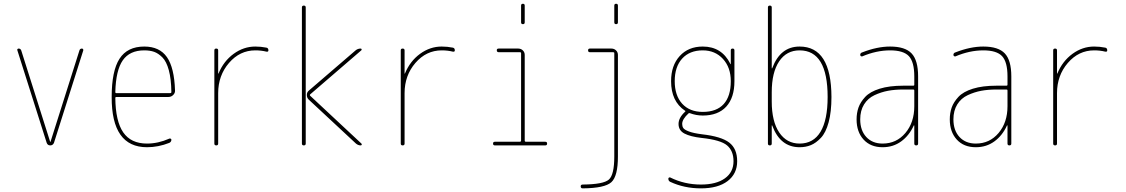

<svg xmlns="http://www.w3.org/2000/svg" viewBox="-20 -780 6040 1030"><path d="M230.5 -13.7 73.2 -509.8Q71.3 -513.7 73.7 -516.6Q76.2 -519.5 80.1 -519.5Q89.8 -519.5 93.8 -509.8L249 -19.5Q249 -18.6 250 -18.6Q251 -18.6 251 -19.5L406.2 -509.8Q409.2 -519.5 419.9 -519.5Q422.9 -519.5 425.3 -516.6Q427.7 -513.7 426.8 -509.8L269.5 -13.7Q263.7 0 249.5 0Q235.4 0 230.5 -13.7Z M753.9 -509.8Q675.8 -509.8 638.7 -456.5Q601.6 -403.3 598.6 -286.1Q598.6 -280.3 604.5 -280.3H892.6Q898.4 -280.3 899.4 -285.2Q898.4 -356.4 885.7 -403.3Q873 -450.2 851.1 -472.2Q829.1 -494.1 806.6 -502Q784.2 -509.8 753.9 -509.8ZM768.6 9.8Q578.1 9.8 579.1 -259.8Q579.1 -399.4 621.1 -464.8Q663.1 -530.3 753.9 -530.3Q835.9 -530.3 875.5 -473.6Q915 -417 918.9 -294.9Q919.9 -281.2 909.2 -270.5Q898.4 -259.8 883.8 -259.8H604.5Q599.6 -259.8 598.6 -255.9Q599.6 -129.9 641.1 -69.8Q682.6 -9.8 768.6 -9.8Q828.1 -9.8 887.7 -36.1Q891.6 -38.1 895.5 -36.1Q899.4 -34.2 899.4 -30.3Q899.4 -19.5 888.7 -13.7Q829.1 9.8 768.6 9.8Z M1129.9 -9.8V-509.8Q1129.9 -519.5 1140.1 -519.5Q1150.4 -519.5 1150.4 -509.8V-385.7Q1150.4 -384.8 1151.4 -384.8Q1152.3 -384.8 1152.3 -385.7Q1179.7 -452.1 1233.4 -491.2Q1287.1 -530.3 1349.6 -530.3Q1379.9 -530.3 1409.2 -524.4Q1419.9 -522.5 1419.9 -509.8Q1419.9 -501 1409.2 -502.9Q1381.8 -509.8 1349.6 -509.8Q1266.6 -509.8 1208.5 -442.4Q1150.4 -375 1150.4 -280.3V-9.8Q1150.4 0 1140.1 0Q1129.9 0 1129.9 -9.8Z M1889.6 -9.8 1635.7 -246.1Q1626 -255.9 1626 -270.5Q1626 -285.2 1636.7 -293.9L1887.7 -509.8Q1899.4 -519.5 1915 -519.5Q1918.9 -519.5 1919.9 -515.6Q1920.9 -511.7 1918 -509.8L1643.6 -273.4Q1640.6 -270.5 1643.6 -266.6L1918.9 -9.8Q1921.9 -6.8 1920.4 -3.4Q1918.9 0 1915 0Q1901.4 0 1889.6 -9.8ZM1599.6 -9.8V-740.2Q1599.6 -750 1609.9 -750Q1620.1 -750 1620.1 -740.2V-9.8Q1620.1 0 1609.9 0Q1599.6 0 1599.6 -9.8Z M2129.9 -9.8V-509.8Q2129.9 -519.5 2140.1 -519.5Q2150.4 -519.5 2150.4 -509.8V-385.7Q2150.4 -384.8 2151.4 -384.8Q2152.3 -384.8 2152.3 -385.7Q2179.7 -452.1 2233.4 -491.2Q2287.1 -530.3 2349.6 -530.3Q2379.9 -530.3 2409.2 -524.4Q2419.9 -522.5 2419.9 -509.8Q2419.9 -501 2409.2 -502.9Q2381.8 -509.8 2349.6 -509.8Q2266.6 -509.8 2208.5 -442.4Q2150.4 -375 2150.4 -280.3V-9.8Q2150.4 0 2140.1 0Q2129.9 0 2129.9 -9.8Z M2634.8 0Q2625 0 2625 -9.8Q2625 -19.5 2634.8 -19.5H2769.5Q2774.4 -19.5 2775.4 -25.4V-495.1Q2775.4 -500 2769.5 -500H2655.3Q2645.5 -500 2645 -509.8Q2644.5 -519.5 2655.3 -519.5H2759.8Q2774.4 -519.5 2784.7 -509.8Q2794.9 -500 2794.9 -485.4V-25.4Q2794.9 -20.5 2799.8 -19.5H2905.3Q2915 -19.5 2915 -9.8Q2915 0 2905.3 0ZM2775.4 -660.2V-750Q2775.4 -759.8 2785.2 -759.8Q2794.9 -759.8 2794.9 -750V-660.2Q2794.9 -650.4 2785.2 -650.4Q2775.4 -650.4 2775.4 -660.2Z M3105.5 230.5Q3095.7 230.5 3095.2 220.2Q3094.7 210 3106.4 210Q3217.8 209 3246.6 183.1Q3275.4 157.2 3275.4 59.6V-495.1Q3275.4 -500 3269.5 -500H3144.5Q3134.8 -500 3134.8 -509.8Q3134.8 -519.5 3144.5 -519.5H3259.8Q3274.4 -519.5 3284.7 -509.8Q3294.9 -500 3294.9 -485.4V59.6Q3294.9 165 3259.8 197.3Q3224.6 229.5 3105.5 230.5ZM3275.4 -660.2V-750Q3275.4 -759.8 3285.2 -759.8Q3294.9 -759.8 3294.9 -750V-660.2Q3294.9 -650.4 3285.2 -650.4Q3275.4 -650.4 3275.4 -660.2Z M3750 -179.7Q3824.2 -179.7 3862.3 -221.7Q3900.4 -263.7 3900.4 -344.7Q3900.4 -418 3858.4 -463.9Q3816.4 -509.8 3750 -509.8Q3679.7 -509.8 3639.6 -465.8Q3599.6 -421.9 3599.6 -344.7Q3599.6 -267.6 3639.6 -223.6Q3679.7 -179.7 3750 -179.7ZM3575.2 195.3Q3565.4 190.4 3565.4 178.7Q3565.4 174.8 3568.4 172.9Q3571.3 170.9 3575.2 171.9Q3651.4 210 3740.2 210Q3822.3 210 3868.7 176.8Q3915 143.6 3915 85Q3915 29.3 3880.4 0Q3845.7 -29.3 3744.1 -40Q3683.6 -46.9 3651.9 -63.5Q3620.1 -80.1 3620.1 -115.2Q3620.1 -148.4 3655.3 -180.7Q3659.2 -184.6 3654.3 -186.5Q3580.1 -236.3 3580.1 -344.7Q3580.1 -428.7 3626.5 -479.5Q3672.9 -530.3 3750 -530.3Q3851.6 -530.3 3897.5 -438.5Q3897.5 -436.5 3899.4 -435.5Q3900.4 -435.5 3900.4 -436.5V-509.8Q3900.4 -519.5 3910.2 -519.5Q3919.9 -519.5 3919.9 -509.8V-344.7Q3919.9 -255.9 3876 -208Q3832 -160.2 3750 -160.2Q3714.8 -160.2 3680.7 -172.9Q3675.8 -173.8 3673.8 -171.9Q3639.6 -140.6 3639.6 -115.2Q3639.6 -102.5 3645.5 -93.3Q3651.4 -84 3675.8 -74.7Q3700.2 -65.4 3746.1 -59.6Q3849.6 -47.9 3892.1 -15.1Q3934.6 17.6 3934.6 85Q3934.6 152.3 3883.3 191.4Q3832 230.5 3740.2 230.5Q3650.4 230.5 3575.2 195.3Z M4120.1 -285.2V-235.4Q4120.1 -128.9 4160.2 -69.3Q4200.2 -9.8 4269.5 -9.8Q4343.8 -9.8 4381.8 -73.2Q4419.9 -136.7 4419.9 -259.8Q4419.9 -509.8 4269.5 -509.8Q4199.2 -509.8 4159.7 -450.7Q4120.1 -391.6 4120.1 -285.2ZM4099.6 -9.8V-740.2Q4099.6 -750 4109.9 -750Q4120.1 -750 4120.1 -740.2V-414.1Q4120.1 -413.1 4121.1 -413.1Q4123 -413.1 4123 -415Q4166 -530.3 4269.5 -530.3Q4439.5 -530.3 4440.4 -259.8Q4440.4 -179.7 4425.3 -124Q4410.2 -68.4 4383.8 -40.5Q4357.4 -12.7 4330.1 -1.5Q4302.7 9.8 4269.5 9.8Q4166 9.8 4123 -105.5Q4123 -107.4 4121.1 -107.4Q4120.1 -107.4 4120.1 -106.4V-9.8Q4120.1 0 4109.9 0Q4099.6 0 4099.6 -9.8Z M4884.8 -210V-294.9Q4884.8 -299.8 4879.9 -299.8H4825.2Q4781.2 -299.8 4744.1 -293Q4707 -286.1 4671.4 -269.5Q4635.7 -252.9 4615.2 -219.7Q4594.7 -186.5 4594.7 -139.6Q4594.7 -80.1 4627.4 -44.9Q4660.2 -9.8 4714.8 -9.8Q4789.1 -9.8 4836.9 -66.4Q4884.8 -123 4884.8 -210ZM4879.9 -320.3Q4884.8 -320.3 4884.8 -325.2V-370.1Q4884.8 -447.3 4856 -478.5Q4827.1 -509.8 4754.9 -509.8Q4681.6 -509.8 4605.5 -477.5Q4601.6 -476.6 4598.1 -479Q4594.7 -481.4 4594.7 -485.4Q4594.7 -496.1 4605.5 -499Q4685.5 -530.3 4754.9 -530.3Q4835.9 -530.3 4870.6 -493.2Q4905.3 -456.1 4905.3 -370.1V-9.8Q4905.3 0 4895 0Q4884.8 0 4884.8 -9.8V-106.4Q4884.8 -107.4 4883.8 -107.4Q4881.8 -107.4 4881.8 -106.4Q4857.4 -52.7 4814.5 -21.5Q4771.5 9.8 4714.8 9.8Q4650.4 9.8 4612.8 -31.2Q4575.2 -72.3 4575.2 -139.6Q4575.2 -173.8 4585.4 -203.1Q4595.7 -232.4 4621.6 -260.3Q4647.5 -288.1 4699.2 -304.2Q4751 -320.3 4825.2 -320.3Z M5384.8 -210V-294.9Q5384.8 -299.8 5379.9 -299.8H5325.2Q5281.2 -299.8 5244.1 -293Q5207 -286.1 5171.4 -269.5Q5135.7 -252.9 5115.2 -219.7Q5094.7 -186.5 5094.7 -139.6Q5094.7 -80.1 5127.4 -44.9Q5160.2 -9.8 5214.8 -9.8Q5289.1 -9.8 5336.9 -66.4Q5384.8 -123 5384.8 -210ZM5379.9 -320.3Q5384.8 -320.3 5384.8 -325.2V-370.1Q5384.8 -447.3 5356 -478.5Q5327.1 -509.8 5254.9 -509.8Q5181.6 -509.8 5105.5 -477.5Q5101.6 -476.6 5098.1 -479Q5094.7 -481.4 5094.7 -485.4Q5094.7 -496.1 5105.5 -499Q5185.5 -530.3 5254.9 -530.3Q5335.9 -530.3 5370.6 -493.2Q5405.3 -456.1 5405.3 -370.1V-9.8Q5405.3 0 5395 0Q5384.8 0 5384.8 -9.8V-106.4Q5384.8 -107.4 5383.8 -107.4Q5381.8 -107.4 5381.8 -106.4Q5357.4 -52.7 5314.5 -21.5Q5271.5 9.8 5214.8 9.8Q5150.4 9.8 5112.8 -31.2Q5075.2 -72.3 5075.2 -139.6Q5075.2 -173.8 5085.4 -203.1Q5095.7 -232.4 5121.6 -260.3Q5147.5 -288.1 5199.2 -304.2Q5251 -320.3 5325.2 -320.3Z M5629.9 -9.8V-509.8Q5629.9 -519.5 5640.1 -519.5Q5650.4 -519.5 5650.4 -509.8V-385.7Q5650.4 -384.8 5651.4 -384.8Q5652.3 -384.8 5652.3 -385.7Q5679.7 -452.1 5733.4 -491.2Q5787.1 -530.3 5849.6 -530.3Q5879.9 -530.3 5909.2 -524.4Q5919.9 -522.5 5919.9 -509.8Q5919.9 -501 5909.2 -502.9Q5881.8 -509.8 5849.6 -509.8Q5766.6 -509.8 5708.5 -442.4Q5650.4 -375 5650.4 -280.3V-9.8Q5650.4 0 5640.1 0Q5629.9 0 5629.9 -9.8Z"/></svg>

Font: Rounded-L Mgen+ 2m thin
Style: Regular
Weight: 100
Designer: [Source Han Sans]
Ryoko NISHIZUKA  (kana & ideographs); Paul D. Hunt (Latin, Greek & Cyrillic); Wenlong ZHANG  (bopomofo
Version: Version 1.059.20150602